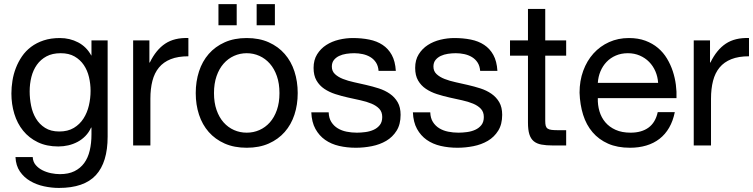

<svg xmlns="http://www.w3.org/2000/svg" viewBox="-20 -716 3707 945"><path d="M272 -68.8Q314 -68.8 343.3 -86.4Q372.6 -104 390.9 -132.6Q409.2 -161.1 417.5 -196.8Q425.8 -232.4 425.8 -269Q425.8 -303.2 418 -336.4Q410.2 -369.6 392.6 -395.8Q375 -421.9 347.2 -438Q319.3 -454.1 278.8 -454.1Q237.8 -454.1 209 -438.7Q180.2 -423.3 161.6 -397.2Q143.1 -371.1 134.5 -337.2Q126 -303.2 126 -266.1Q126 -231 133.1 -195.8Q140.1 -160.6 157 -132.6Q173.8 -104.5 201.9 -86.7Q230 -68.8 272 -68.8ZM509.8 -43.9Q509.8 83 451.9 146Q394 209 270 209Q233.4 209 196.3 200.9Q159.2 192.9 128.7 175Q98.1 157.2 78.1 128.2Q58.1 99.1 56.2 57.1H141.1Q142.1 80.1 155.5 95.9Q168.9 111.8 188.7 121.8Q208.5 131.8 231.4 136.5Q254.4 141.1 274.9 141.1Q316.9 141.1 346.2 126.7Q375.5 112.3 394.3 86.7Q413.1 61 421.6 24.9Q430.2 -11.2 430.2 -54.2V-87.9H428.2Q417.5 -64 400.1 -46.4Q382.8 -28.8 361.6 -17.6Q340.3 -6.3 316.2 -0.7Q292 4.9 267.1 4.9Q209.5 4.9 166 -16.1Q122.6 -37.1 93.8 -72.8Q64.9 -108.4 50.5 -155.8Q36.1 -203.1 36.1 -255.9Q36.1 -286.6 41.3 -318.8Q46.4 -351.1 58.1 -381.3Q69.8 -411.6 88.1 -438.5Q106.4 -465.3 133.1 -485.4Q159.7 -505.4 194.8 -517.1Q230 -528.8 274.9 -528.8Q323.7 -528.8 364.7 -507.3Q405.8 -485.8 429.2 -442.9H430.2V-517.1H509.8Z M715.3 -517.1V-408.2H717.3Q748 -471.2 793.2 -501.2Q838.4 -531.2 907.2 -528.8V-439Q856 -439 820.3 -424.8Q784.7 -410.6 762.5 -383.8Q740.2 -356.9 730.2 -318.1Q720.2 -279.3 720.2 -230V0H635.3V-517.1Z M943.4 -257.8Q943.4 -314.9 959.5 -364.5Q975.6 -414.1 1007.3 -450.4Q1039.1 -486.8 1085.9 -507.8Q1132.8 -528.8 1194.3 -528.8Q1255.9 -528.8 1302.7 -507.8Q1349.6 -486.8 1381.3 -450.4Q1413.1 -414.1 1429.2 -364.5Q1445.3 -314.9 1445.3 -257.8Q1445.3 -200.7 1429.2 -151.6Q1413.1 -102.5 1381.3 -66.4Q1349.6 -30.3 1302.7 -9.5Q1255.9 11.2 1194.3 11.2Q1132.8 11.2 1085.9 -9.5Q1039.1 -30.3 1007.3 -66.4Q975.6 -102.5 959.5 -151.6Q943.4 -200.7 943.4 -257.8ZM1033.2 -257.8Q1033.2 -210.9 1045.9 -174.6Q1058.6 -138.2 1080.6 -113.5Q1102.5 -88.9 1131.8 -75.9Q1161.1 -63 1194.3 -63Q1227.5 -63 1256.8 -75.9Q1286.1 -88.9 1308.1 -113.5Q1330.1 -138.2 1342.8 -174.6Q1355.5 -210.9 1355.5 -257.8Q1355.5 -304.7 1342.8 -341.3Q1330.1 -377.9 1308.1 -402.8Q1286.1 -427.7 1256.8 -440.9Q1227.5 -454.1 1194.3 -454.1Q1161.1 -454.1 1131.8 -440.9Q1102.5 -427.7 1080.6 -402.8Q1058.6 -377.9 1045.9 -341.3Q1033.2 -304.7 1033.2 -257.8ZM1333 -695.8V-591.8H1243.2V-695.8ZM1145 -695.8V-591.8H1055.2V-695.8Z M1597.7 -163.1Q1598.6 -134.8 1610.8 -115.5Q1623 -96.2 1642.3 -84.5Q1661.6 -72.8 1686 -67.9Q1710.4 -63 1736.3 -63Q1756.3 -63 1778.3 -65.9Q1800.3 -68.8 1818.8 -77.1Q1837.4 -85.4 1849.4 -100.6Q1861.3 -115.7 1861.3 -140.1Q1861.3 -165 1846.9 -180.4Q1832.5 -195.8 1808.6 -205.8Q1784.7 -215.8 1754.4 -222.4Q1724.1 -229 1692.4 -236.1Q1660.6 -243.2 1630.4 -252.9Q1600.1 -262.7 1576.2 -278.8Q1552.2 -294.9 1537.8 -319.8Q1523.4 -344.7 1523.4 -381.8Q1523.4 -420.9 1540.8 -448.7Q1558.1 -476.6 1585.7 -494.4Q1613.3 -512.2 1647.7 -520.5Q1682.1 -528.8 1716.3 -528.8Q1759.8 -528.8 1797.4 -521.2Q1835 -513.7 1863 -495.1Q1891.1 -476.6 1908.2 -445.6Q1925.3 -414.6 1928.2 -367.2H1843.3Q1841.3 -392.1 1830.3 -408.7Q1819.3 -425.3 1802.5 -435.3Q1785.6 -445.3 1765.1 -449.7Q1744.6 -454.1 1723.6 -454.1Q1704.6 -454.1 1684.8 -451.2Q1665 -448.2 1649.2 -440.7Q1633.3 -433.1 1623.3 -420.4Q1613.3 -407.7 1613.3 -388.2Q1613.3 -365.7 1628.7 -351.3Q1644 -336.9 1668.2 -327.4Q1692.4 -317.9 1722.7 -311.3Q1752.9 -304.7 1782.2 -297.9Q1814.5 -290.5 1844.7 -280.8Q1875 -271 1898.9 -254.4Q1922.9 -237.8 1937.3 -212.9Q1951.7 -188 1951.7 -150.9Q1951.7 -104 1932.1 -72.8Q1912.6 -41.5 1881.1 -22.9Q1849.6 -4.4 1810.3 3.4Q1771 11.2 1731.4 11.2Q1688 11.2 1648.9 2.2Q1609.9 -6.8 1580.3 -27.6Q1550.8 -48.3 1532.5 -81.5Q1514.2 -114.7 1512.2 -163.1Z M2097.7 -163.1Q2098.6 -134.8 2110.8 -115.5Q2123 -96.2 2142.3 -84.5Q2161.6 -72.8 2186 -67.9Q2210.4 -63 2236.3 -63Q2256.3 -63 2278.3 -65.9Q2300.3 -68.8 2318.8 -77.1Q2337.4 -85.4 2349.4 -100.6Q2361.3 -115.7 2361.3 -140.1Q2361.3 -165 2346.9 -180.4Q2332.5 -195.8 2308.6 -205.8Q2284.7 -215.8 2254.4 -222.4Q2224.1 -229 2192.4 -236.1Q2160.6 -243.2 2130.4 -252.9Q2100.1 -262.7 2076.2 -278.8Q2052.2 -294.9 2037.8 -319.8Q2023.4 -344.7 2023.4 -381.8Q2023.4 -420.9 2040.8 -448.7Q2058.1 -476.6 2085.7 -494.4Q2113.3 -512.2 2147.7 -520.5Q2182.1 -528.8 2216.3 -528.8Q2259.8 -528.8 2297.4 -521.2Q2335 -513.7 2363 -495.1Q2391.1 -476.6 2408.2 -445.6Q2425.3 -414.6 2428.2 -367.2H2343.3Q2341.3 -392.1 2330.3 -408.7Q2319.3 -425.3 2302.5 -435.3Q2285.6 -445.3 2265.1 -449.7Q2244.6 -454.1 2223.6 -454.1Q2204.6 -454.1 2184.8 -451.2Q2165 -448.2 2149.2 -440.7Q2133.3 -433.1 2123.3 -420.4Q2113.3 -407.7 2113.3 -388.2Q2113.3 -365.7 2128.7 -351.3Q2144 -336.9 2168.2 -327.4Q2192.4 -317.9 2222.7 -311.3Q2252.9 -304.7 2282.2 -297.9Q2314.5 -290.5 2344.7 -280.8Q2375 -271 2398.9 -254.4Q2422.9 -237.8 2437.3 -212.9Q2451.7 -188 2451.7 -150.9Q2451.7 -104 2432.1 -72.8Q2412.6 -41.5 2381.1 -22.9Q2349.6 -4.4 2310.3 3.4Q2271 11.2 2231.4 11.2Q2188 11.2 2148.9 2.2Q2109.9 -6.8 2080.3 -27.6Q2050.8 -48.3 2032.5 -81.5Q2014.2 -114.7 2012.2 -163.1Z M2766.6 -517.1V-441.9H2663.6V-121.1Q2663.6 -106 2666 -96.9Q2668.5 -87.9 2675.5 -83Q2682.6 -78.1 2695.1 -76.7Q2707.5 -75.2 2727.5 -75.2H2766.6V0H2701.7Q2668.5 0 2645 -4.4Q2621.6 -8.8 2606.9 -21Q2592.3 -33.2 2585.4 -55.2Q2578.6 -77.1 2578.6 -112.8V-441.9H2490.2V-517.1H2578.6V-671.9H2663.6V-517.1Z M3301.3 -164.1Q3292.5 -120.6 3273.4 -87.6Q3254.4 -54.7 3226.1 -32.7Q3197.8 -10.7 3161.1 0.2Q3124.5 11.2 3080.6 11.2Q3018.6 11.2 2972.9 -9Q2927.2 -29.3 2896.5 -65.2Q2865.7 -101.1 2850.1 -150.9Q2834.5 -200.7 2832.5 -259.8Q2832.5 -318.4 2850.6 -367.7Q2868.7 -417 2901.1 -452.9Q2933.6 -488.8 2978 -508.8Q3022.5 -528.8 3075.2 -528.8Q3121.1 -528.8 3156.5 -515.6Q3191.9 -502.4 3218.5 -480Q3245.1 -457.5 3262.9 -427.7Q3280.8 -397.9 3291.5 -365.2Q3302.2 -332.5 3306.6 -298.3Q3311 -264.2 3309.6 -232.9H2922.4Q2921.4 -199.2 2930.4 -168.5Q2939.5 -137.7 2959.2 -114.3Q2979 -90.8 3010 -76.9Q3041 -63 3083.5 -63Q3137.7 -63 3171.9 -87.9Q3206.1 -112.8 3217.3 -164.1ZM3219.2 -308.1Q3217.3 -338.4 3205.8 -365Q3194.3 -391.6 3174.8 -411.4Q3155.3 -431.2 3128.7 -442.6Q3102.1 -454.1 3070.3 -454.1Q3037.6 -454.1 3011 -442.6Q2984.4 -431.2 2965.3 -411.1Q2946.3 -391.1 2935.3 -364.7Q2924.3 -338.4 2922.4 -308.1Z M3474.6 -517.1V-408.2H3476.6Q3507.3 -471.2 3552.5 -501.2Q3597.7 -531.2 3666.5 -528.8V-439Q3615.2 -439 3579.6 -424.8Q3543.9 -410.6 3521.7 -383.8Q3499.5 -356.9 3489.5 -318.1Q3479.5 -279.3 3479.5 -230V0H3394.5V-517.1Z"/></svg>

Font: XB Khoramshahr
Style: Regular
Weight: 400
Designer: Behnam
Foundry: Irmug
Version: Version 8.005 2009